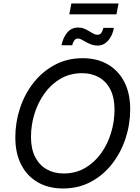

<svg xmlns="http://www.w3.org/2000/svg" viewBox="-20 -1071 805 1101"><path d="M341.3 9.8Q258.8 9.8 197.3 -25.4Q135.7 -60.5 101.8 -126.2Q67.9 -191.9 67.9 -283.2Q67.9 -369.6 94.7 -450.9Q121.6 -532.2 172.4 -596.7Q223.1 -661.1 294.4 -699.2Q365.7 -737.3 454.1 -737.3Q536.6 -737.3 597.7 -702.1Q658.7 -667 692.6 -601.6Q726.6 -536.1 726.6 -444.8Q726.6 -357.9 699.7 -276.6Q672.9 -195.3 622.3 -130.6Q571.8 -65.9 500.7 -28.1Q429.7 9.8 341.3 9.8ZM344.7 -76.2Q413.1 -76.2 467.3 -107.4Q521.5 -138.7 559.3 -191.4Q597.2 -244.1 616.9 -309.3Q636.7 -374.5 636.7 -442.4Q636.7 -510.7 613 -557.4Q589.4 -604 547.4 -627.7Q505.4 -651.4 450.7 -651.4Q382.3 -651.4 328.1 -620.1Q273.9 -588.9 235.8 -536.1Q197.8 -483.4 177.7 -418.5Q157.7 -353.5 157.7 -285.6Q157.7 -217.3 181.6 -170.7Q205.6 -124 247.8 -100.1Q290 -76.2 344.7 -76.2ZM538.6 -809.6Q520.5 -809.6 504.2 -815.7Q487.8 -821.8 473.6 -829.8Q459.5 -837.9 447.8 -844Q436 -850.1 426.8 -850.1Q413.1 -850.1 405 -837.6Q397 -825.2 394 -811.5H332.5Q341.8 -856.4 366 -884.8Q390.1 -913.1 428.7 -913.1Q447.8 -913.1 462.9 -906.7Q478 -900.4 491 -892.3Q503.9 -884.3 515.6 -877.9Q527.3 -871.6 539.6 -871.6Q552.2 -871.6 559.8 -881.1Q567.4 -890.6 573.2 -911.1H633.3Q624 -863.8 598.9 -836.7Q573.7 -809.6 538.6 -809.6ZM659.7 -1051.3 647.9 -988.8H377.4L389.2 -1051.3Z"/></svg>

Font: Adwaita Sans
Style: Italic
Weight: 400
Italic angle: -9.39999°
Designer: Rasmus Andersson
Foundry: rsms
Version: Version 4.001;git-9221beed3